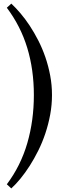

<svg xmlns="http://www.w3.org/2000/svg" viewBox="-20 -780 345 1071"><path d="M168.9 -250Q168.9 -391.1 132.1 -512.7Q95.2 -634.3 18.1 -736.8L43 -759.8Q67.9 -736.8 94.2 -705.8Q120.6 -674.8 145.8 -636.7Q170.9 -598.6 193.6 -554.2Q216.3 -509.8 233.2 -460.7Q250 -411.6 260 -358.6Q270 -305.7 270 -250Q270 -194.3 260 -140.6Q250 -86.9 233.2 -36.4Q216.3 14.2 193.6 59.8Q170.9 105.5 145.8 144.8Q120.6 184.1 94.2 216.3Q67.9 248.5 43 271L18.1 248Q95.7 144.5 132.3 18.3Q168.9 -107.9 168.9 -250Z"/></svg>

Font: Parastoo FD
Style: FD
Weight: 400
Foundry: Saber Rastikerdar (saber.rastikerdar@gmail.com)
Version: Version 2.0.1